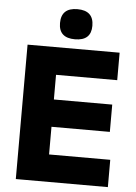

<svg xmlns="http://www.w3.org/2000/svg" viewBox="-61 -970 722 1016"><g transform="rotate(5 300.0 -462.0)"><path d="M395 -843Q395 -924 309 -924Q223 -924 223 -843Q223 -764 309 -764Q395 -764 395 -843ZM551 0V-145H226V-292H536V-437H226V-568H551V-714H62V0Z"/></g></svg>

Font: Noto Sans Mono UI ExtraBold
Style: Regular
Weight: 800
Designer: Monotype Design team
Foundry: Monotype Imaging Inc.
Version: 1.000